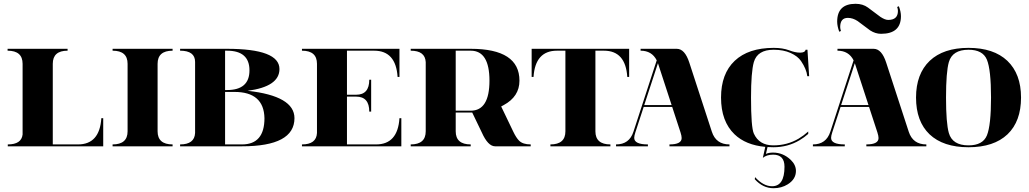

<svg xmlns="http://www.w3.org/2000/svg" viewBox="-20 -762 5357 1000"><path d="M386.2 -9.8Q499 -9.8 507.8 -146.5H517.6V0H20.5V-9.8Q91.8 -9.8 97.7 -61.5V-429.7Q97.7 -498 19.5 -498V-507.8H332V-498Q254.9 -498 254.9 -429.7V-9.8Z M566.4 -507.8H878.9V-498Q800.8 -498 800.8 -429.7V-78.1Q800.8 -9.8 878.9 -9.8V0H566.4V-9.8Q644.5 -9.8 644.5 -78.1V-429.7Q644.5 -498 566.4 -498Z M1152.3 -9.8H1240.2Q1357.4 -9.8 1357.4 -146.5Q1354.5 -283.2 1201.2 -283.2H1152.3ZM918 0V-9.8Q993.2 -9.8 996.1 -69.3V-439.5Q996.1 -498 918 -498V-507.8H1162.1Q1435.5 -507.8 1435.5 -402.3Q1435.5 -311 1269.5 -289.1Q1513.7 -262.2 1513.7 -146.5Q1513.7 0 1240.2 0ZM1152.3 -498V-293H1162.1Q1279.3 -293 1279.3 -395.5Q1279.3 -498 1162.1 -498Z M1552.7 -507.8H2060.5V-361.3H2050.8Q2042 -498 1928.7 -498H1787.1V-268.6H1835Q1903.3 -268.6 1903.3 -346.7H1913.1V-180.7H1903.3Q1903.3 -258.8 1835 -258.8H1787.1V-9.8H1938.5Q2051.8 -9.8 2060.5 -146.5H2070.3V0H1552.7V-9.8Q1627.9 -9.8 1630.9 -69.3V-429.7Q1630.9 -498 1552.7 -498Z M2353.5 -498V-185.5H2431.6Q2529.3 -185.5 2529.3 -341.8Q2529.3 -498 2431.6 -498ZM2119.1 -507.8H2431.6Q2685.5 -507.8 2685.5 -341.8Q2685.5 -258.8 2603 -214.4Q2596.7 -210.9 2590.3 -207.5L2653.3 -76.2Q2668.5 -44.4 2683.6 -29.3Q2703.1 -9.8 2744.1 -9.8V0H2558.6Q2521.5 0 2489.3 -72.3L2439.5 -175.8Q2435.5 -175.8 2431.6 -175.8H2353.5V-78.1Q2353.5 -9.8 2431.6 -9.8V0H2119.1V-9.8Q2197.3 -9.8 2197.3 -78.1V-438.5Q2194.3 -498 2119.1 -498Z M2880.9 -498Q2767.6 -498 2758.8 -361.3H2749V-507.8H3256.8V-361.3H3247.1Q3238.3 -498 3125.5 -498H3081.1V-78.1Q3081.1 -9.8 3159.2 -9.8V0H2846.7V-9.8Q2924.8 -9.8 2924.8 -78.1V-498Z M3400.4 -447.8Q3375 -498 3316.4 -498V-507.8H3504.9Q3546.9 -507.8 3570.3 -435.5L3687.5 -76.2Q3709 -9.8 3779.3 -9.8V0H3466.8V-9.8Q3530.3 -9.8 3530.3 -43Q3530.3 -54.2 3524.4 -72.3L3481 -205.1H3332.5L3289.1 -72.3Q3283.2 -54.2 3283.2 -43.9Q3283.2 -9.8 3354.5 -9.8V0H3188.5V-9.8Q3257.8 -9.8 3279.3 -76.2ZM3478 -214.8 3407.2 -431.6 3406.7 -432.6 3335.4 -214.8Z M4189.5 -64.5Q4168.5 -45.9 4144.5 -31.7Q4083 4.9 4007.8 4.9Q3992.2 4.9 3977.5 3.9L3969.2 39.6Q3984.4 32.7 4006.3 32.7Q4058.6 32.7 4098.6 70.8Q4125.5 96.7 4125.5 128.4Q4125.5 171.4 4082.5 198.2Q4050.3 218.3 4008.8 218.3Q3953.1 218.3 3911.1 171.4L3912.6 160.6Q3956.1 208 4001 208Q4065.9 208 4065.9 106.4Q4065.9 43.5 4006.8 43.5Q3973.1 43.5 3953.1 60.1L3965.8 2.9Q3864.3 -6.3 3805.7 -62.5Q3735.4 -129.9 3735.4 -253.9Q3735.4 -377.9 3806.6 -445.3Q3877.9 -512.7 4009.8 -512.7Q4056.6 -512.7 4090.3 -500Q4121.6 -487.8 4147.2 -487.8Q4172.9 -487.8 4175.8 -502.9H4185.5L4194.3 -365.2H4184.6Q4180.7 -401.9 4151.9 -444.3Q4134.8 -469.2 4097.7 -486.1Q4060.5 -502.9 4009.8 -502.9Q3924.8 -502.9 3906.2 -438.5Q3891.6 -386.7 3891.6 -253.9Q3891.6 -99.1 3906.2 -66.4Q3934.1 -4.9 4007.8 -4.9Q4080.1 -4.9 4139.6 -40Q4166.5 -56.2 4189.5 -77.1Z M4500.5 -722.7Q4500.5 -722.7 4565.9 -673.8Q4589.8 -658.2 4606 -658.2Q4656.7 -658.2 4656.7 -705.1Q4656.7 -714.8 4652.8 -725.6L4661.6 -729.5Q4672.4 -701.2 4672.4 -677.7Q4672.4 -585.9 4568.8 -585.9Q4539.6 -585.9 4512.2 -603.5L4446.8 -652.3Q4421.9 -668.9 4396 -668.9Q4356 -668.9 4356 -621.1Q4356 -612.3 4359.9 -600.6L4351.1 -596.7Q4340.3 -626 4340.3 -649.4Q4340.3 -742.2 4436 -742.2Q4474.1 -742.2 4500.5 -722.7ZM4425.8 -447.8Q4400.4 -498 4341.8 -498V-507.8H4530.3Q4572.3 -507.8 4595.7 -435.5L4712.9 -76.2Q4734.4 -9.8 4804.7 -9.8V0H4492.2V-9.8Q4555.7 -9.8 4555.7 -43Q4555.7 -54.2 4549.8 -72.3L4506.3 -205.1H4357.9L4314.5 -72.3Q4308.6 -54.2 4308.6 -43.9Q4308.6 -9.8 4379.9 -9.8V0H4213.9V-9.8Q4283.2 -9.8 4304.7 -76.2ZM4503.4 -214.8 4432.6 -431.6 4432.1 -432.6 4360.8 -214.8Z M5024.4 -4.9Q5098.6 -4.9 5120.1 -56.6Q5141.6 -109.4 5141.6 -253.9Q5141.6 -398.4 5120.1 -451.2Q5098.6 -502.9 5024.4 -502.9Q4940.4 -502.9 4921.9 -438.5Q4907.2 -386.7 4907.2 -253.9Q4907.2 -121.1 4921.9 -69.3Q4940.4 -4.9 5024.4 -4.9ZM4821.3 -62.5Q4751 -129.9 4751 -253.9Q4751 -377 4822.3 -445.3Q4893.6 -512.7 5024.4 -512.7Q5155.3 -512.7 5226.6 -445.3Q5297.9 -377 5297.9 -253.9Q5297.9 -129.9 5227.5 -62.5Q5156.2 4.9 5024.4 4.9Q4892.6 4.9 4821.3 -62.5Z"/></svg>

Font: spinweradC
Style: Bold
Weight: 700
Width: 7
Version: Version 0.3